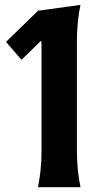

<svg xmlns="http://www.w3.org/2000/svg" viewBox="-20 -777 442 797"><path d="M137.7 0Q152.3 -73.2 152.3 -146.5V-585.9Q152.3 -599.1 150.9 -608.4L69.3 -528.8L4.9 -603L137.7 -732.4L314 -756.8Q299.3 -685.1 299.3 -610.4V-146.5Q299.3 -73.2 314 0Z"/></svg>

Font: Classica
Style: Bold
Weight: 700
Designer: Wojciech Kalinowski "wmk69" (wmk69@o2.pl)
Foundry: Wojciech Kalinowski "wmk69" (wmk69@o2.pl)
Version: Version 2.1.1; 2021-05-14